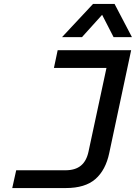

<svg xmlns="http://www.w3.org/2000/svg" viewBox="-20 -952 690 972"><path d="M62 -90H311Q361 -90 389.5 -113.5Q418 -137 428 -184L519 -608H253L272 -698H644L533 -177Q515 -91 463 -45.5Q411 0 313 0H42ZM451 -932H560L648 -764H555L497 -877L395 -764H294Z"/></svg>

Font: Azeret Mono
Style: Italic
Weight: 400
Italic angle: -12°
Designer: Martin Vácha
Foundry: Displaay
Version: Version 1.000; Glyphs 3.0.3, build 3074